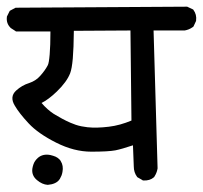

<svg xmlns="http://www.w3.org/2000/svg" viewBox="-25 -584 593 560"><path d="M390.6 -58.6 377 -66.4 376 -66.9 375 -67.9Q365.2 -81.1 365.2 -98.6L362.8 -160.2Q330.6 -149.4 311.5 -145.5Q290.5 -141.6 241.2 -141.6Q190.9 -141.6 138.7 -168Q86.4 -194.3 58.6 -224.1Q31.2 -253.4 18.1 -275.9Q2.4 -301.8 22 -319.8Q39.1 -335.4 60.1 -341.8Q64.9 -343.3 69.3 -345.5Q73.7 -347.7 77.6 -350.1Q81.5 -352.5 85.2 -355.7Q88.9 -358.9 92.3 -362.8Q106.4 -378.4 114.3 -393.6Q117.7 -399.4 119.9 -425.3Q122.1 -451.2 122.1 -492.2H23.4H21.5L20.5 -493.2L6.8 -502L5.9 -502.4V-502.9Q-7.3 -515.6 -4.9 -534.7V-535.6L-4.4 -536.6L2.4 -550.3L3.4 -552.2L4.9 -553.2L19.5 -561L21 -561.5H22.5L519.5 -564.5H521L522 -564L536.6 -557.1L538.1 -556.6L539.1 -555.2Q549.3 -541.5 546.9 -523.9V-522.9L546.4 -522L539.6 -507.3L538.6 -505.9L537.1 -504.9Q531.7 -501 525.6 -498.5Q519.5 -496.1 513.7 -495.1H513.2H512.7H422.9L434.6 -93.8V-93.3V-92.8Q434.1 -90.3 433.6 -88.1Q433.1 -85.9 432.4 -83.7Q431.6 -81.5 430.9 -79.6Q430.2 -77.6 429.2 -75.7Q428.2 -73.7 427 -71.8Q425.8 -69.8 424.8 -67.9L424.3 -67.4L423.8 -66.9Q412.1 -56.6 393.1 -57.6H391.6ZM113.8 -44.9Q98.1 -45.9 83 -58.6Q66.9 -71.8 69.3 -91.8Q70.3 -98.1 72.3 -104Q74.2 -109.9 77.6 -114.7Q81.1 -119.6 85.4 -123.5Q100.1 -136.2 122.1 -131.8Q126.5 -130.9 130.1 -129.6Q133.8 -128.4 137.2 -127Q140.6 -125.5 143.3 -123.5Q146 -121.6 148.4 -119.1Q150.9 -116.7 152.3 -113.8Q160.6 -100.6 157.2 -82.5Q156.2 -76.7 154.3 -71.8Q152.3 -66.9 149.7 -62.5Q147 -58.1 143.6 -55.2Q140.1 -52.2 135.5 -50Q130.9 -47.9 125.7 -46.6Q120.6 -45.4 114.7 -44.9H114.3ZM358.4 -232.4 355.5 -495.1 190.4 -494.1Q189.9 -442.9 187.3 -413.1Q184.6 -383.3 179.7 -370.6Q169.9 -345.2 140.6 -316.9Q116.2 -293.5 96.2 -283.7Q104.5 -273.9 113.5 -265.9Q122.6 -257.8 132.3 -251.5Q144.5 -244.1 156.2 -237.8Q168 -231.4 180.2 -226.1Q188 -222.7 196 -220Q204.1 -217.3 212.6 -215.6Q221.2 -213.9 230 -212.9Q256.8 -210 292.5 -214.4Q308.6 -216.3 325.4 -220.9Q342.3 -225.6 358.4 -232.4Z"/></svg>

Font: NaikaiFont
Style: SemiBold
Weight: 600
Version: Version 1.89